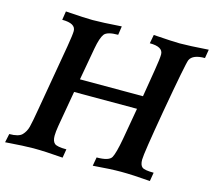

<svg xmlns="http://www.w3.org/2000/svg" viewBox="-107 -815 1043 937"><g transform="rotate(15 414.5 -346.5)"><path d="M724.6 0Q636.2 -7.3 576.7 -7.3Q524.4 -7.3 436 0L443.8 -43.9Q505.9 -43.9 518.6 -66.7Q531.2 -89.4 544.9 -164.6L572.8 -324.2H254.9L223.6 -144.5Q218.3 -112.8 218.3 -93.3Q218.3 -65.9 231 -54.9Q243.7 -43.9 291 -43.9L283.7 0Q192.4 -7.3 134.8 -7.3Q90.8 -7.3 -6.8 0L2.4 -43.9Q49.8 -43.9 66.7 -61.5Q83.5 -79.1 90.1 -104Q96.7 -128.9 108.9 -201.2L166 -531.2Q176.3 -592.3 176.3 -610.8Q176.3 -649.4 107.9 -649.4L114.7 -693.4Q216.3 -686.5 251 -686.5Q298.3 -686.5 397 -693.4L390.6 -649.4Q335.4 -649.4 320.8 -630.1Q306.2 -610.8 295.9 -554.7L266.6 -391.1H585L607.9 -530.3Q617.7 -589.4 617.7 -610.8Q617.7 -649.4 550.3 -649.4L558.6 -693.4Q661.1 -686.5 691.4 -686.5Q737.8 -686.5 836.4 -693.4L829.1 -649.4Q768.1 -649.4 753.4 -618.7Q744.6 -598.6 699.7 -344.2Q661.1 -122.1 661.1 -91.3Q661.1 -64 673.3 -54Q685.5 -43.9 731.9 -43.9Z"/></g></svg>

Font: Kelvinch
Style: Bold Italic
Weight: 700
Italic angle: -10°
Designer: Paul James Miller
Foundry: High-Logic / Made with FontCreator
Version: Version 3.30 September 23, 2016